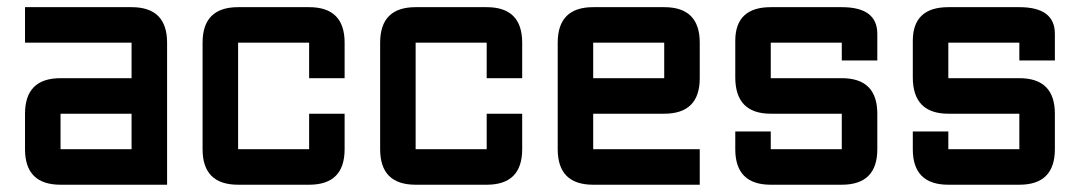

<svg xmlns="http://www.w3.org/2000/svg" viewBox="-20 -508 2970 528"><path d="M439.5 0H146.5Q48.8 0 48.8 -97.7V-195.3Q48.8 -293 146.5 -293H341.8V-390.6H48.8V-488.3H341.8Q439.5 -488.3 439.5 -390.6ZM146.5 -97.7H341.8V-195.3H146.5Z M830.1 0H634.8Q537.1 0 537.1 -97.7V-390.6Q537.1 -488.3 634.8 -488.3H830.1Q927.7 -488.3 927.7 -390.6V-293H830.1V-390.6H634.8V-97.7H830.1V-195.3H927.7V-97.7Q927.7 0 830.1 0Z M1318.4 0H1123Q1025.4 0 1025.4 -97.7V-390.6Q1025.4 -488.3 1123 -488.3H1318.4Q1416 -488.3 1416 -390.6V-293H1318.4V-390.6H1123V-97.7H1318.4V-195.3H1416V-97.7Q1416 0 1318.4 0Z M1611.3 -488.3H1806.6Q1904.3 -488.3 1904.3 -390.6V-293Q1904.3 -195.3 1806.6 -195.3H1611.3V-97.7H1904.3V0H1611.3Q1513.7 0 1513.7 -97.7V-390.6Q1513.7 -488.3 1611.3 -488.3ZM1806.6 -390.6H1611.3V-293H1806.6Z M2002 -146.5H2099.6V-97.7H2294.9V-195.3H2099.6Q2002 -195.3 2002 -295.4V-395.5Q2002 -488.3 2099.6 -488.3H2294.9Q2392.6 -488.3 2392.6 -415V-341.8H2294.9V-390.6H2099.6V-293H2294.9Q2392.6 -293 2392.6 -195.3V-97.7Q2392.6 0 2294.9 0H2099.6Q2002 0 2002 -97.7Z M2490.2 -146.5H2587.9V-97.7H2783.2V-195.3H2587.9Q2490.2 -195.3 2490.2 -295.4V-395.5Q2490.2 -488.3 2587.9 -488.3H2783.2Q2880.9 -488.3 2880.9 -415V-341.8H2783.2V-390.6H2587.9V-293H2783.2Q2880.9 -293 2880.9 -195.3V-97.7Q2880.9 0 2783.2 0H2587.9Q2490.2 0 2490.2 -97.7Z"/></svg>

Font: BabelStone Runic Staveless
Style: Regular
Weight: 400
Designer: Andrew West
Foundry: BabelStone
Version: Version 3.002 March 14, 2022